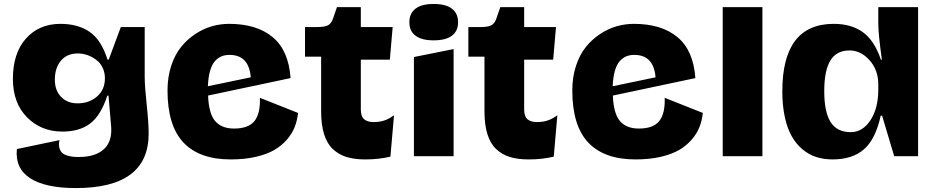

<svg xmlns="http://www.w3.org/2000/svg" viewBox="-20 -786 4699 966"><path d="M44.9 -389.2Q44.9 -518.6 110.8 -592.3Q176.8 -666 284.2 -666Q372.1 -666 430.9 -625.7Q489.7 -585.4 521 -485.8H526.9L587.9 -649.9H708V-400.9Q708 -352.1 718 -259.8Q728 -167.5 728 -113.8Q728 160.2 361.8 160.2Q208 160.2 131.6 110.6Q55.2 61 64.9 -36.1L279.8 -81.1Q274.9 -64.5 277.3 -49.1Q279.8 -33.7 288.1 -22Q296.4 -10.3 318.8 -3.2Q341.3 3.9 376 3.9Q460 3.9 502.7 -35.4Q545.4 -74.7 539.1 -150.9L525.9 -304.2L520 -305.2Q488.3 -207 434.8 -165.5Q381.3 -124 293.9 -124Q187 -124 116 -195.8Q44.9 -267.6 44.9 -389.2ZM255.9 -384.8Q255.9 -331.5 287.1 -298.8Q318.4 -266.1 370.1 -266.1Q429.2 -266.1 468.5 -300.8Q507.8 -335.4 507.8 -391.1V-392.1Q507.8 -418.5 498.5 -440.2Q489.3 -461.9 474.9 -475.8Q460.4 -489.7 442.1 -499.3Q423.8 -508.8 406.2 -512.9Q388.7 -517.1 372.1 -517.1Q316.9 -517.1 286.4 -480.5Q255.9 -443.8 255.9 -384.8Z M822.8 -331.1Q822.8 -397.9 841.3 -454.6Q859.9 -511.2 890.9 -549.6Q921.9 -587.9 962.4 -614.7Q1002.9 -641.6 1045.9 -653.8Q1088.9 -666 1132.8 -666Q1271 -666 1351.6 -599.4Q1432.1 -532.7 1441.9 -393.1L1026.9 -305.2Q1030.3 -214.8 1062.5 -177Q1094.7 -139.2 1157.7 -139.2Q1230 -139.2 1260.3 -177Q1290.5 -214.8 1287.6 -293.9L1479.5 -217.8Q1475.6 -180.2 1462.9 -147.5Q1450.2 -114.7 1424.1 -84.2Q1397.9 -53.7 1360.6 -31.7Q1323.2 -9.8 1266.8 3.2Q1210.4 16.1 1140.6 16.1Q983.4 16.1 903.1 -68.8Q822.8 -153.8 822.8 -331.1ZM1134.8 -509.8Q1112.3 -509.8 1094.7 -502.7Q1077.1 -495.6 1061.8 -478.8Q1046.4 -461.9 1037.1 -429.9Q1027.8 -397.9 1025.9 -352.1L1241.7 -397Q1232.4 -509.8 1134.8 -509.8Z M1795.4 -234.9Q1795.4 -200.7 1811.8 -186.3Q1828.1 -171.9 1859.4 -171.9Q1889.6 -171.9 1913.3 -179.7Q1937 -187.5 1962.4 -206.1L1944.3 2Q1887.7 16.1 1817.4 16.1Q1763.2 16.1 1723.6 3.9Q1684.1 -8.3 1654.5 -36.1Q1625 -64 1610.4 -111.3Q1595.7 -158.7 1595.7 -226.1V-501H1514.6V-649.9H1576.7Q1615.2 -649.9 1631.3 -659.4Q1647.5 -668.9 1655.3 -691.9L1675.3 -750H1795.4V-649.9H1955.6L1941.4 -485.8H1795.4Z M2161.6 -583Q2101.6 -583 2070.6 -606.4Q2039.6 -629.9 2039.6 -673.8Q2039.6 -718.8 2070.6 -742.4Q2101.6 -766.1 2161.6 -766.1Q2222.7 -766.1 2253.7 -742.4Q2284.7 -718.8 2284.7 -673.8Q2284.7 -629.9 2253.7 -606.4Q2222.7 -583 2161.6 -583ZM2262.2 0H2062.5V-499L2262.2 -539.1Z M2617.2 -234.9Q2617.2 -200.7 2633.5 -186.3Q2649.9 -171.9 2681.2 -171.9Q2711.4 -171.9 2735.1 -179.7Q2758.8 -187.5 2784.2 -206.1L2766.1 2Q2709.5 16.1 2639.2 16.1Q2585 16.1 2545.4 3.9Q2505.9 -8.3 2476.3 -36.1Q2446.8 -64 2432.1 -111.3Q2417.5 -158.7 2417.5 -226.1V-501H2336.4V-649.9H2398.4Q2437 -649.9 2453.1 -659.4Q2469.2 -668.9 2477.1 -691.9L2497.1 -750H2617.2V-649.9H2777.3L2763.2 -485.8H2617.2Z M2859.4 -331.1Q2859.4 -397.9 2877.9 -454.6Q2896.5 -511.2 2927.5 -549.6Q2958.5 -587.9 2999 -614.7Q3039.6 -641.6 3082.5 -653.8Q3125.5 -666 3169.4 -666Q3307.6 -666 3388.2 -599.4Q3468.8 -532.7 3478.5 -393.1L3063.5 -305.2Q3066.9 -214.8 3099.1 -177Q3131.3 -139.2 3194.3 -139.2Q3266.6 -139.2 3296.9 -177Q3327.1 -214.8 3324.2 -293.9L3516.1 -217.8Q3512.2 -180.2 3499.5 -147.5Q3486.8 -114.7 3460.7 -84.2Q3434.6 -53.7 3397.2 -31.7Q3359.9 -9.8 3303.5 3.2Q3247.1 16.1 3177.2 16.1Q3020 16.1 2939.7 -68.8Q2859.4 -153.8 2859.4 -331.1ZM3171.4 -509.8Q3148.9 -509.8 3131.3 -502.7Q3113.8 -495.6 3098.4 -478.8Q3083 -461.9 3073.7 -429.9Q3064.5 -397.9 3062.5 -352.1L3278.3 -397Q3269 -509.8 3171.4 -509.8Z M3815.9 0H3616.2V-750H3815.9Z M3916 -326.2Q3916 -666 4174.8 -666Q4261.7 -666 4320.1 -625Q4378.4 -584 4412.1 -485.8H4417Q4398.9 -615.2 4398.9 -666V-750H4599.1V0H4479L4418 -204.1H4411.1Q4385.3 -85.9 4326.9 -34.9Q4268.6 16.1 4168.9 16.1Q4125 16.1 4087.4 4.2Q4049.8 -7.8 4017.8 -34.4Q3985.8 -61 3963.4 -100.6Q3940.9 -140.1 3928.5 -197.5Q3916 -254.9 3916 -326.2ZM4127 -327.1Q4127 -221.7 4159.2 -171.4Q4191.4 -121.1 4260.7 -121.1Q4319.8 -121.1 4359.4 -180.9Q4398.9 -240.7 4398.9 -335.9V-361.8Q4398.9 -433.6 4355 -482.9Q4311 -532.2 4253.9 -532.2Q4189 -532.2 4158 -481.9Q4127 -431.6 4127 -327.1Z"/></svg>

Font: Mayenne Sans Regular
Style: Regular
Weight: 600
Width: 6
Designer: Jérémy Landes — Studio Triple
Foundry: Jérémy Landes — Studio Triple
Version: Version 1.001;hotconv 1.0.109;makeotfexe 2.5.65596